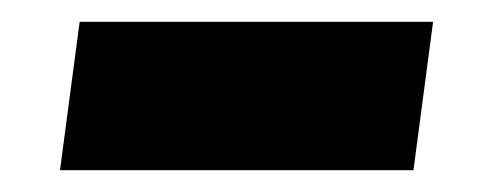

<svg xmlns="http://www.w3.org/2000/svg" viewBox="-20 -401 439 176"><path d="M53 -381H377L359 -245H35Z"/></svg>

Font: Trujillo ExtraBold
Style: Italic
Weight: 800
Italic angle: -8°
Designer: Fira Sans original fonts by bBox Type GmbH, Carrois Corporate GbR, & Edenspiekermann AG / Changes by Cristiano Sobral
Foundry: Fira Sans original fonts by bBox Type GmbH, Carrois Corporate GbR, & Edenspiekermann AG / Changes by Cristiano Sobral
Version: Version 4.301;July 28, 2020;FontCreator 13.0.0.2655 64-bit